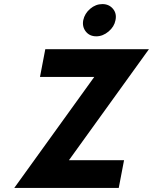

<svg xmlns="http://www.w3.org/2000/svg" viewBox="-20 -921 750 941"><path d="M50 0 442 -544H176L202 -680H710L318 -136H588L562 0ZM452 -743Q419 -743 400.5 -766.5Q382 -790 388 -822Q395 -855 422 -878Q449 -901 482 -901Q514 -901 533.5 -878Q553 -855 546 -822Q540 -790 512 -766.5Q484 -743 452 -743Z"/></svg>

Font: Teachers
Style: Italic
Weight: 400
Italic angle: -11°
Designer: Alfredo Marco Pradil, Chank Diesel
Version: Version 1.001